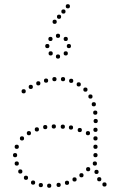

<svg xmlns="http://www.w3.org/2000/svg" viewBox="-20 -891 572 917"><path d="M200 -496Q190 -496 190 -506Q190 -516 200 -516Q210 -516 210 -506Q210 -496 200 -496ZM240 -503Q230 -503 230 -513Q230 -523 240 -523Q250 -523 250 -513Q250 -503 240 -503ZM281 -503Q271 -503 271 -513Q271 -523 281 -523Q291 -523 291 -513Q291 -503 281 -503ZM320 -495Q310 -495 310 -505Q310 -515 320 -515Q330 -515 330 -505Q330 -495 320 -495ZM127 -466Q117 -466 117 -476Q117 -486 127 -486Q137 -486 137 -476Q137 -466 127 -466ZM356 -478Q346 -478 346 -488Q346 -498 356 -498Q366 -498 366 -488Q366 -478 356 -478ZM388 -453Q378 -453 378 -463Q378 -473 388 -473Q398 -473 398 -463Q398 -453 388 -453ZM412 -420Q402 -420 402 -430Q402 -440 412 -440Q422 -440 422 -430Q422 -420 412 -420ZM428 -383Q418 -383 418 -393Q418 -403 428 -403Q438 -403 438 -393Q438 -383 428 -383ZM435 -343Q425 -343 425 -353Q425 -363 435 -363Q445 -363 445 -353Q445 -343 435 -343ZM437 -303Q427 -303 427 -313Q427 -323 437 -323Q447 -323 447 -313Q447 -303 437 -303ZM156 -263Q146 -263 146 -273Q146 -283 156 -283Q166 -283 166 -273Q166 -263 156 -263ZM196 -274Q186 -274 186 -284Q186 -294 196 -294Q206 -294 206 -284Q206 -274 196 -274ZM361 -260Q351 -260 351 -270Q351 -280 361 -280Q371 -280 371 -270Q371 -260 361 -260ZM400 -245Q390 -245 390 -255Q390 -265 400 -265Q410 -265 410 -255Q410 -245 400 -245ZM436 -261Q426 -261 426 -271Q426 -281 436 -281Q446 -281 446 -271Q446 -261 436 -261ZM85 -220Q75 -220 75 -230Q75 -240 85 -240Q95 -240 95 -230Q95 -220 85 -220ZM436 -220Q426 -220 426 -230Q426 -240 436 -240Q446 -240 446 -230Q446 -220 436 -220ZM60 -180Q50 -180 50 -190Q50 -200 60 -200Q70 -200 70 -190Q70 -180 60 -180ZM436 -180Q426 -180 426 -190Q426 -200 436 -200Q446 -200 446 -190Q446 -180 436 -180ZM436 -140Q426 -140 426 -150Q426 -160 436 -160Q446 -160 446 -150Q446 -140 436 -140ZM60 -100Q50 -100 50 -110Q50 -120 60 -120Q70 -120 70 -110Q70 -100 60 -100ZM433 -100Q423 -100 423 -110Q423 -120 433 -120Q443 -120 443 -110Q443 -100 433 -100ZM77 -62Q67 -62 67 -72Q67 -82 77 -82Q87 -82 87 -72Q87 -62 77 -62ZM401 -73Q391 -73 391 -83Q391 -93 401 -93Q411 -93 411 -83Q411 -73 401 -73ZM441 -60Q431 -60 431 -70Q431 -80 441 -80Q451 -80 451 -70Q451 -60 441 -60ZM104 -32Q94 -32 94 -42Q94 -52 104 -52Q114 -52 114 -42Q114 -32 104 -32ZM336 -24Q326 -24 326 -34Q326 -44 336 -44Q346 -44 346 -34Q346 -24 336 -24ZM369 -44Q359 -44 359 -54Q359 -64 369 -64Q379 -64 379 -54Q379 -44 369 -44ZM454 -25Q444 -25 444 -35Q444 -45 454 -45Q464 -45 464 -35Q464 -25 454 -25ZM163 -483Q153 -483 153 -493Q153 -503 163 -503Q173 -503 173 -493Q173 -483 163 -483ZM93 -445Q83 -445 83 -455Q83 -465 93 -465Q103 -465 103 -455Q103 -445 93 -445ZM479 0Q469 0 469 -10Q469 -20 479 -20Q489 -20 489 -10Q489 0 479 0ZM52 -140Q42 -140 42 -150Q42 -160 52 -160Q62 -160 62 -150Q62 -140 52 -140ZM319 -272Q309 -272 309 -282Q309 -292 319 -292Q329 -292 329 -282Q329 -272 319 -272ZM280 -276Q270 -276 270 -286Q270 -296 280 -296Q290 -296 290 -286Q290 -276 280 -276ZM237 -277Q227 -277 227 -287Q227 -297 237 -297Q247 -297 247 -287Q247 -277 237 -277ZM118 -245Q108 -245 108 -255Q108 -265 118 -265Q128 -265 128 -255Q128 -245 118 -245ZM138 -9Q128 -9 128 -19Q128 -29 138 -29Q148 -29 148 -19Q148 -9 138 -9ZM175 3Q165 3 165 -7Q165 -17 175 -17Q185 -17 185 -7Q185 3 175 3ZM215 6Q205 6 205 -4Q205 -14 215 -14Q225 -14 225 -4Q225 6 215 6ZM260 2Q250 2 250 -8Q250 -18 260 -18Q270 -18 270 -8Q270 2 260 2ZM300 -8Q290 -8 290 -18Q290 -28 300 -28Q310 -28 310 -18Q310 -8 300 -8ZM241 -777Q231 -777 231 -787Q231 -797 241 -797Q251 -797 251 -787Q251 -777 241 -777ZM262 -801Q252 -801 252 -811Q252 -821 262 -821Q272 -821 272 -811Q272 -801 262 -801ZM283 -826Q273 -826 273 -836Q273 -846 283 -846Q293 -846 293 -836Q293 -826 283 -826ZM304 -851Q294 -851 294 -861Q294 -871 304 -871Q314 -871 314 -861Q314 -851 304 -851ZM257 -710Q247 -710 247 -720Q247 -730 257 -730Q267 -730 267 -720Q267 -710 257 -710ZM309 -661Q299 -661 299 -671Q299 -681 309 -681Q319 -681 319 -671Q319 -661 309 -661ZM206 -661Q196 -661 196 -671Q196 -681 206 -681Q216 -681 216 -671Q216 -661 206 -661ZM257 -611Q247 -611 247 -621Q247 -631 257 -631Q267 -631 267 -621Q267 -611 257 -611ZM294 -626Q284 -626 284 -636Q284 -646 294 -646Q304 -646 304 -636Q304 -626 294 -626ZM294 -695Q284 -695 284 -705Q284 -715 294 -715Q304 -715 304 -705Q304 -695 294 -695ZM222 -626Q212 -626 212 -636Q212 -646 222 -646Q232 -646 232 -636Q232 -626 222 -626ZM221 -695Q211 -695 211 -705Q211 -715 221 -715Q231 -715 231 -705Q231 -695 221 -695Z"/></svg>

Font: Raleway Dots 
Style: Regular
Weight: 400
Version: Version 1.000